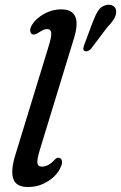

<svg xmlns="http://www.w3.org/2000/svg" viewBox="-20 -760 498 790"><path d="M284.5 -603 144.5 -145.5Q132 -104.5 133.8 -89.5Q135.5 -74.5 153 -74.5Q180 -74.5 206 -104Q216 -114 225.5 -110Q233 -107.5 235 -97.2Q237 -87 229.5 -72Q216 -39 178.2 -14.8Q140.5 9.5 95 9.5Q46.5 9.5 34.8 -23.8Q23 -57 43 -122L179 -566Q192.5 -609 190.8 -624.8Q189 -640.5 173.5 -640.5Q160.5 -640.5 140 -626.5Q122 -614.5 113 -619Q105.5 -622 104.2 -633Q103 -644 112.5 -659Q129 -685 162 -703.2Q195 -721.5 232 -721.5Q321 -721.5 284.5 -603ZM361.5 -669Q372 -697 383.8 -715.8Q395.5 -734.5 418 -739.5Q436.5 -743 447.5 -734.2Q458.5 -725.5 458 -711Q457.5 -695.5 447.8 -680Q438 -664.5 419.5 -645.5L353.5 -558Q348.5 -553 341.2 -550.2Q334 -547.5 328.5 -550Q322.5 -552.5 322.8 -559.2Q323 -566 326 -574Z"/></svg>

Font: Fraunces 72pt S100
Style: Italic
Weight: 400
Italic angle: -16°
Version: Version 1.000; ttfautohint (v1.8.3)